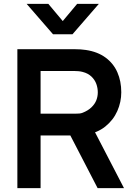

<svg xmlns="http://www.w3.org/2000/svg" viewBox="-20 -975 700 995"><path d="M485.9 0 330 -301 454.8 -323.5 622.6 0ZM70 0V-720H367.5Q399.9 -720 425.2 -716Q486.2 -706.8 527.2 -676.5Q568.2 -646.2 588.3 -600.2Q608.5 -554.2 608.5 -496.5Q608.5 -446.2 587.9 -399.5Q567.3 -352.8 525.9 -319.5Q484.5 -286.3 425.2 -277Q399.9 -273 367.5 -273H190.3V0ZM190.3 -385.8H362.5H367.8Q382.2 -385.9 391.2 -386.7Q400.3 -387.5 408.2 -390.7Q436.5 -401.9 454 -418.9Q471.5 -435.8 479.2 -455.5Q486.8 -475.1 486.8 -496.5Q486.8 -518.8 479.2 -540Q471.5 -561.3 453.8 -578.3Q436.1 -595.2 408.2 -602.3Q390 -607.2 362.5 -607.2H190.3ZM118 -955H230.5L305.2 -865.8L379.8 -955H492.3L355.7 -797.5H254.7Z"/></svg>

Font: Hauora
Style: Regular
Weight: 400
Designer: Wayne Shih
Foundry: WCYS
Version: Version 1.001